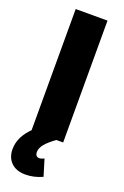

<svg xmlns="http://www.w3.org/2000/svg" viewBox="-176 -753 670 1038"><g transform="rotate(20 159.5 -234.0)"><path d="M135 97Q135 110 141 117Q147 124 158 124Q170 124 186 116L215 211Q166 233 118 233Q65 233 35.5 204Q6 175 6 127Q6 57 68 -4V-701H251V0H212Q173 28 154 51Q135 74 135 97Z"/></g></svg>

Font: Montserrat V1
Style: Bold
Weight: 700
Designer: Julieta Ulanovsky
Foundry: Julieta Ulanovsky
Version: Version 6.001